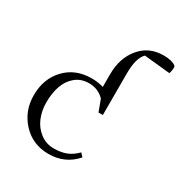

<svg xmlns="http://www.w3.org/2000/svg" viewBox="-175 -875 958 1011"><g transform="rotate(30 304.0 -369.5)"><path d="M41 -223.1Q41 -323.2 102.3 -387.7Q163.6 -452.1 262.2 -452.1Q300.8 -452.1 334 -441.9V-520Q334 -617.7 387.5 -681.9Q440.9 -746.1 528.8 -746.1Q560.5 -746.1 584.2 -738.3Q607.9 -730.5 607.9 -719.2Q607.9 -697.3 601.1 -680.2L443.8 -695.8Q408.2 -661.6 408.2 -566.9V-314H381.8L356 -383.8Q318.4 -422.9 262.2 -422.9Q214.4 -422.9 180.9 -395Q147.5 -367.2 132.3 -323Q117.2 -278.8 117.2 -223.1Q117.2 -173.3 134.8 -130.6Q152.3 -87.9 188.5 -60.1Q224.6 -32.2 272 -32.2Q316.4 -32.2 348.6 -45.4Q380.9 -58.6 408.2 -86.9L426.8 -66.9Q362.3 6.8 262.2 6.8Q166 6.8 103.5 -60.3Q41 -127.4 41 -223.1Z"/></g></svg>

Font: Dihjauti
Style: Regular
Weight: 400
Designer: T. Christopher White
Version: Version 3.0.0